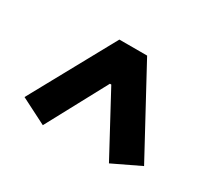

<svg xmlns="http://www.w3.org/2000/svg" viewBox="-92 -847 785 719"><g transform="rotate(30 300.0 -487.5)"><path d="M440 -277 559 -334 362 -698H242L42 -334L154 -277L294 -537H300Z"/></g></svg>

Font: Braiins Sans
Style: Bold
Weight: 700
Designer: Mike Abbink, Paul van der Laan, Pieter van Rosmalen, Jiri Chlebus, Lubos Buracinsky
Foundry: Bold Monday, Sudetype
Version: Version 1.000;hotconv 1.0.109;makeotfexe 2.5.65596